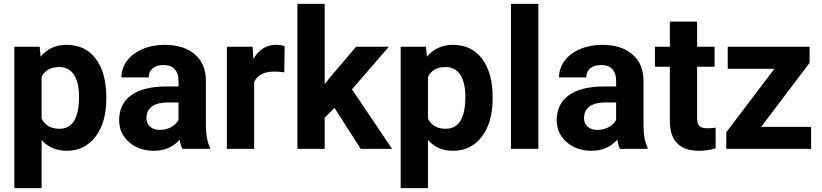

<svg xmlns="http://www.w3.org/2000/svg" viewBox="-20 -770 4249 993"><path d="M529.8 -259.3Q529.8 -137.2 474.4 -63.7Q418.9 9.8 324.7 9.8Q244.6 9.8 195.3 -45.9V203.1H54.2V-528.3H185.1L189.9 -476.6Q241.2 -538.1 323.7 -538.1Q421.4 -538.1 475.6 -465.8Q529.8 -393.6 529.8 -266.6ZM388.7 -269.5Q388.7 -343.3 362.5 -383.3Q336.4 -423.3 286.6 -423.3Q220.2 -423.3 195.3 -372.6V-156.2Q221.2 -104 287.6 -104Q388.7 -104 388.7 -269.5Z M923.3 0Q913.6 -19 909.2 -47.4Q857.9 9.8 775.9 9.8Q698.2 9.8 647.2 -35.2Q596.2 -80.1 596.2 -148.4Q596.2 -232.4 658.4 -277.3Q720.7 -322.3 838.4 -322.8H903.3V-353Q903.3 -389.6 884.5 -411.6Q865.7 -433.6 825.2 -433.6Q789.6 -433.6 769.3 -416.5Q749 -399.4 749 -369.6H607.9Q607.9 -415.5 636.2 -454.6Q664.6 -493.7 716.3 -515.9Q768.1 -538.1 832.5 -538.1Q930.2 -538.1 987.5 -489Q1044.9 -439.9 1044.9 -351.1V-122.1Q1045.4 -46.9 1065.9 -8.3V0ZM806.6 -98.1Q837.9 -98.1 864.3 -112.1Q890.6 -126 903.3 -149.4V-240.2H850.6Q744.6 -240.2 737.8 -167L737.3 -158.7Q737.3 -132.3 755.9 -115.2Q774.4 -98.1 806.6 -98.1Z M1450.2 -396Q1421.4 -399.9 1399.4 -399.9Q1319.3 -399.9 1294.4 -345.7V0H1153.3V-528.3H1286.6L1290.5 -465.3Q1333 -538.1 1408.2 -538.1Q1431.6 -538.1 1452.1 -531.7Z M1710 -211.9 1659.2 -161.1V0H1518.1V-750H1659.2V-334.5L1686.5 -369.6L1821.8 -528.3H1991.2L1800.3 -308.1L2007.8 0H1845.7Z M2527.8 -259.3Q2527.8 -137.2 2472.4 -63.7Q2417 9.8 2322.8 9.8Q2242.7 9.8 2193.4 -45.9V203.1H2052.2V-528.3H2183.1L2188 -476.6Q2239.3 -538.1 2321.8 -538.1Q2419.4 -538.1 2473.6 -465.8Q2527.8 -393.6 2527.8 -266.6ZM2386.7 -269.5Q2386.7 -343.3 2360.6 -383.3Q2334.5 -423.3 2284.7 -423.3Q2218.3 -423.3 2193.4 -372.6V-156.2Q2219.2 -104 2285.6 -104Q2386.7 -104 2386.7 -269.5Z M2764.2 0H2622.6V-750H2764.2Z M3186.5 0Q3176.8 -19 3172.4 -47.4Q3121.1 9.8 3039.1 9.8Q2961.4 9.8 2910.4 -35.2Q2859.4 -80.1 2859.4 -148.4Q2859.4 -232.4 2921.6 -277.3Q2983.9 -322.3 3101.6 -322.8H3166.5V-353Q3166.5 -389.6 3147.7 -411.6Q3128.9 -433.6 3088.4 -433.6Q3052.7 -433.6 3032.5 -416.5Q3012.2 -399.4 3012.2 -369.6H2871.1Q2871.1 -415.5 2899.4 -454.6Q2927.7 -493.7 2979.5 -515.9Q3031.2 -538.1 3095.7 -538.1Q3193.4 -538.1 3250.7 -489Q3308.1 -439.9 3308.1 -351.1V-122.1Q3308.6 -46.9 3329.1 -8.3V0ZM3069.8 -98.1Q3101.1 -98.1 3127.4 -112.1Q3153.8 -126 3166.5 -149.4V-240.2H3113.8Q3007.8 -240.2 3001 -167L3000.5 -158.7Q3000.5 -132.3 3019 -115.2Q3037.6 -98.1 3069.8 -98.1Z M3585.4 -658.2V-528.3H3675.8V-424.8H3585.4V-161.1Q3585.4 -131.8 3596.7 -119.1Q3607.9 -106.4 3639.6 -106.4Q3663.1 -106.4 3681.2 -109.9V-2.9Q3639.6 9.8 3595.7 9.8Q3447.3 9.8 3444.3 -140.1V-424.8H3367.2V-528.3H3444.3V-658.2Z M3916.5 -113.8H4174.8V0H3736.3V-85.9L3984.9 -414.1H3743.7V-528.3H4167V-444.8Z"/></svg>

Font: TypoPRO Roboto
Style: Bold
Weight: 700
Designer: Google
Version: Version 2.136; 2016